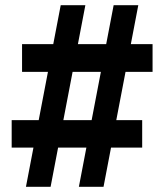

<svg xmlns="http://www.w3.org/2000/svg" viewBox="-20 -720 633 740"><path d="M284 0 418 -700H513L379 0ZM25 -151V-257H528V-151ZM80 0 214 -700H309L175 0ZM65 -443V-550H568V-443Z"/></svg>

Font: REM Medium
Style: Regular
Weight: 500
Designer: Octavio Pardo
Foundry: Ashler Design
Version: Version 1.005;gftools[0.9.28]